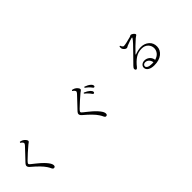

<svg xmlns="http://www.w3.org/2000/svg" viewBox="326 -2290 3848 3848"><g transform="rotate(-45 2250.0 -366.0)"><path d="M565.4 -713.9Q565.4 -740.2 509.8 -778.3L522.5 -796.9Q560.5 -789.1 584 -776.4Q610.4 -762.7 633.3 -735.8Q656.2 -709 656.2 -691.4Q656.2 -685.5 654.8 -680.7Q653.3 -675.8 647.5 -669.9Q641.6 -664.1 637.7 -661.1Q633.8 -658.2 621.6 -649.4Q609.4 -640.6 603.5 -635.7Q557.6 -599.6 479.5 -527.8Q401.4 -456.1 363.3 -418Q328.1 -382.8 328.1 -366.2Q328.1 -348.6 362.3 -323.2Q371.1 -316.4 399.4 -293.9Q427.7 -271.5 437 -263.7Q446.3 -255.9 470.2 -236.3Q494.1 -216.8 505.4 -207Q516.6 -197.3 535.6 -179.7Q554.7 -162.1 567.4 -148.9Q580.1 -135.7 595.2 -119.1Q610.4 -102.5 623 -85.9Q671.9 -23.4 671.9 17.6Q671.9 60.5 633.8 60.5Q611.3 60.5 598.6 37.1Q595.7 31.2 588.9 16.6Q582 2 572.8 -14.6Q563.5 -31.2 550.8 -49.8Q487.3 -146.5 310.5 -295.9Q272.5 -327.1 272.5 -360.4Q272.5 -385.7 297.9 -413.1Q322.3 -441.4 420.4 -542.5Q518.6 -643.6 542 -671.9Q565.4 -699.2 565.4 -713.9Z M2249 -431.6Q2243.2 -431.6 2236.8 -437.5Q2230.5 -443.4 2220.2 -458Q2210 -472.7 2203.1 -481.4Q2161.1 -533.2 2111.3 -571.3L2125 -587.9Q2198.2 -556.6 2240.2 -519.5Q2275.4 -485.4 2275.4 -460Q2275.4 -431.6 2249 -431.6ZM2343.8 -514.6Q2335.9 -514.6 2330.1 -520Q2324.2 -525.4 2313 -541.5Q2301.8 -557.6 2295.9 -564.5Q2258.8 -604.5 2203.1 -644.5L2215.8 -663.1Q2293 -635.7 2330.1 -602.5Q2368.2 -571.3 2368.2 -541Q2368.2 -514.6 2343.8 -514.6ZM2037.1 -710Q2037.1 -736.3 1982.4 -774.4L1994.1 -793Q2032.2 -785.2 2055.7 -772.5Q2082 -758.8 2105 -731.9Q2127.9 -705.1 2127.9 -686.5Q2127.9 -680.7 2126.5 -675.8Q2125 -670.9 2119.6 -665.5Q2114.3 -660.2 2110.4 -656.7Q2106.4 -653.3 2094.7 -645Q2083 -636.7 2076.2 -631.8Q2030.3 -594.7 1951.2 -522.9Q1872.1 -451.2 1835 -414.1Q1799.8 -378.9 1799.8 -362.3Q1799.8 -344.7 1834 -319.3Q1842.8 -312.5 1871.1 -290Q1899.4 -267.6 1908.7 -259.8Q1918 -252 1941.9 -232.4Q1965.8 -212.9 1977.1 -203.1Q1988.3 -193.4 2007.3 -175.8Q2026.4 -158.2 2039.1 -145Q2051.8 -131.8 2066.9 -115.2Q2082 -98.6 2094.7 -82Q2143.6 -19.5 2143.6 22.5Q2143.6 65.4 2106.4 65.4Q2084 65.4 2071.3 41Q2068.4 35.2 2061.5 20.5Q2054.7 5.9 2045.4 -10.7Q2036.1 -27.3 2023.4 -45.9Q1960 -142.6 1783.2 -292Q1744.1 -324.2 1744.1 -356.4Q1744.1 -381.8 1769.5 -409.2Q1793.9 -437.5 1892.1 -538.6Q1990.2 -639.6 2013.7 -668Q2037.1 -695.3 2037.1 -710Z M3502 -28.3Q3517.6 -28.3 3543 -30.3Q3534.2 -85.9 3501 -116.7Q3467.8 -147.5 3423.8 -147.5Q3397.5 -147.5 3379.9 -132.3Q3362.3 -117.2 3362.3 -93.8Q3362.3 -65.4 3397.9 -46.9Q3433.6 -28.3 3502 -28.3ZM3285.2 -735.4 3302.7 -738.3Q3310.5 -718.8 3316.4 -708.5Q3322.3 -698.2 3332.5 -688.5Q3342.8 -678.7 3355.5 -678.7Q3407.2 -678.7 3566.4 -723.6Q3577.1 -726.6 3587.9 -733.9Q3598.6 -741.2 3605.5 -741.2Q3628.9 -741.2 3659.7 -716.8Q3690.4 -692.4 3690.4 -671.9Q3690.4 -664.1 3684.1 -658.7Q3677.7 -653.3 3661.6 -643.1Q3645.5 -632.8 3631.8 -621.1Q3594.7 -589.8 3516.1 -514.2Q3437.5 -438.5 3403.3 -400.4Q3400.4 -397.5 3399.9 -394Q3399.4 -390.6 3401.9 -389.2Q3404.3 -387.7 3408.2 -389.6Q3505.9 -424.8 3580.1 -424.8Q3681.6 -424.8 3751 -363.3Q3820.3 -301.8 3818.4 -201.2Q3816.4 -103.5 3734.4 -38.1Q3652.3 27.3 3514.6 27.3Q3429.7 27.3 3378.4 -4.4Q3327.1 -36.1 3327.1 -89.8Q3327.1 -129.9 3358.9 -156.7Q3390.6 -183.6 3439.5 -183.6Q3498 -183.6 3544.4 -146.5Q3590.8 -109.4 3601.6 -40Q3673.8 -60.5 3712.9 -107.9Q3752 -155.3 3753.9 -215.8Q3755.9 -286.1 3705.6 -338.9Q3655.3 -391.6 3567.4 -391.6Q3467.8 -391.6 3388.7 -339.4Q3309.6 -287.1 3238.3 -194.3Q3217.8 -168.9 3200.2 -169.9Q3190.4 -169.9 3181.6 -181.2Q3172.9 -192.4 3173.8 -210Q3174.8 -232.4 3207 -264.6Q3254.9 -314.5 3357.4 -418Q3460 -521.5 3514.2 -579.6Q3568.4 -637.7 3586.9 -668Q3592.8 -678.7 3590.3 -682.6Q3587.9 -686.5 3578.1 -684.6Q3532.2 -674.8 3416 -629.9Q3411.1 -627.9 3393.6 -617.7Q3376 -607.4 3367.2 -607.4Q3340.8 -607.4 3315.9 -630.9Q3291 -654.3 3284.2 -678.7Q3278.3 -702.1 3285.2 -735.4Z"/></g></svg>

Font: Bpmf Zihi Serif Regular
Style: Regular
Weight: 400
Foundry: But Ko
Version: Version 1.320